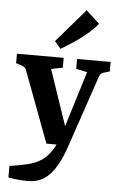

<svg xmlns="http://www.w3.org/2000/svg" viewBox="-58 -700 582 929"><g transform="rotate(5 233.5 -236.0)"><path d="M18 123Q68 116 106.5 106.5Q145 97 173 78Q201 59 222.5 25Q244 -9 261 -64L353 -362L299 -373V-421H462V-375L433 -366Q425 -363 420 -359Q415 -355 412 -346L291 10Q260 100 218.5 144Q177 188 113 188Q89 188 64 185.5Q39 183 18 179ZM260 0H187L57 -347Q51 -362 35 -366L7 -375V-421H234V-373L178 -362L285 -47ZM185 -498 325 -660 390 -600Q373 -578 345 -553.5Q317 -529 283 -506Q249 -483 215 -463Z"/></g></svg>

Font: Yrsa SemiBold
Style: Regular
Weight: 600
Version: Version 2.004